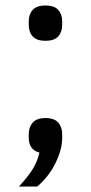

<svg xmlns="http://www.w3.org/2000/svg" viewBox="-20 -548 332 701"><path d="M49 0ZM146 -117Q178 -117 192.5 -100.5Q207 -84 207 -58V-44Q207 -3 183 46.5Q159 96 116 133H49Q79 101 97.5 72.5Q116 44 124 9Q104 4 94.5 -10Q85 -24 85 -44V-58Q85 -84 99.5 -100.5Q114 -117 146 -117ZM146 -399Q114 -399 99.5 -415Q85 -431 85 -457V-470Q85 -496 99.5 -512Q114 -528 146 -528Q178 -528 192.5 -512Q207 -496 207 -470V-457Q207 -431 192.5 -415Q178 -399 146 -399Z"/></svg>

Font: Aneliza
Style: Regular
Weight: 400
Designer: Mike Abbink, Paul van der Laan, Pieter van Rosmalen
Foundry: Bold Monday
Version: Version 3.001;September 8, 2019;FontCreator 11.5.0.2425 64-b